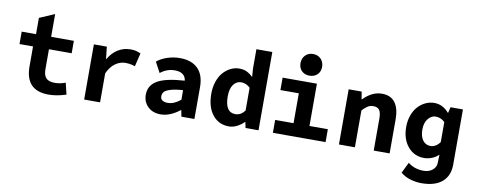

<svg xmlns="http://www.w3.org/2000/svg" viewBox="-77 -1150 4351 1747"><g transform="rotate(10 2098.5 -276.5)"><path d="M388.2 12.2Q173.8 12.2 173.8 -210.9V-395H48.8V-509.8H181.2V-660.2L320.8 -720.2V-509.8H530.8V-395H320.8V-211.9Q320.8 -153.8 345.7 -128.4Q370.6 -103 424.8 -103Q475.1 -103 523.9 -122.1L549.8 -16.1Q461.9 12.2 388.2 12.2Z M715.8 0V-509.8H835.4L847.7 -397.9H850.6Q886.2 -459.5 938.7 -491.2Q991.2 -522.9 1051.8 -522.9Q1082.5 -522.9 1102.8 -518.1Q1123 -513.2 1147.5 -502L1117.7 -378.9Q1096.2 -385.3 1088.1 -387.2Q1080.1 -389.2 1063.7 -391.6Q1047.4 -394 1029.8 -394Q980.5 -394 936.5 -363.5Q892.6 -333 862.8 -268.1V0Z M1423.3 12.2Q1349.6 12.2 1304.9 -31.5Q1260.3 -75.2 1260.3 -141.1Q1260.3 -227.5 1336.7 -272.2Q1413.1 -316.9 1587.4 -328.1Q1583.5 -364.7 1557.1 -384.8Q1530.8 -404.8 1481.4 -404.8Q1410.2 -404.8 1350.1 -356.9L1298.3 -453.1Q1335.4 -484.4 1392.1 -503.7Q1448.7 -522.9 1510.3 -522.9Q1616.7 -522.9 1675.5 -465.1Q1734.4 -407.2 1734.4 -293.9V0H1614.3L1603 -58.1H1599.1Q1509.3 12.2 1423.3 12.2ZM1470.2 -102.1Q1526.9 -102.1 1587.4 -151.9V-240.2Q1517.1 -235.8 1474.6 -223.1Q1432.1 -210.4 1416.7 -193.4Q1401.4 -176.3 1401.4 -151.9Q1401.4 -127 1419.4 -114.5Q1437.5 -102.1 1470.2 -102.1Z M2054.7 12.2Q1959.5 12.2 1902.6 -59.3Q1845.7 -130.9 1845.7 -254.9Q1845.7 -315.4 1863.5 -366.9Q1881.3 -418.5 1911.1 -451.9Q1940.9 -485.4 1979 -504.2Q2017.1 -522.9 2057.6 -522.9Q2097.7 -522.9 2127 -509Q2156.2 -495.1 2185.1 -466.8L2179.7 -546.9V-723.1H2326.7V0H2207L2195.8 -53.2H2192.9Q2163.6 -23.9 2127 -5.9Q2090.3 12.2 2054.7 12.2ZM2092.8 -107.9Q2143.6 -107.9 2179.7 -157.2V-367.2Q2142.6 -402.8 2096.7 -402.8Q2053.7 -402.8 2025.4 -365Q1997.1 -327.1 1997.1 -256.8Q1997.1 -107.9 2092.8 -107.9Z M2596.7 -668Q2596.7 -712.9 2624.8 -741.5Q2652.8 -770 2696.3 -770Q2740.2 -770 2768.3 -741.5Q2796.4 -712.9 2796.4 -668Q2796.4 -623.5 2768.3 -596.7Q2740.2 -569.8 2696.3 -569.8Q2652.3 -569.8 2624.5 -596.7Q2596.7 -623.5 2596.7 -668ZM2459.5 0V-119.1H2629.4V-395H2459.5V-509.8H2776.4V-119.1H2946.3V0Z M3069.8 0V-509.8H3189.9L3201.2 -440.9H3205.1Q3285.2 -522.9 3376 -522.9Q3458 -522.9 3498 -468.8Q3538.1 -414.6 3538.1 -314.9V0H3391.1V-295.9Q3391.1 -349.6 3374.5 -373.8Q3357.9 -397.9 3317.9 -397.9Q3289.6 -397.9 3267.8 -384.5Q3246.1 -371.1 3217.3 -340.8V0Z M3867.7 216.8Q3819.8 216.8 3767.8 201.9Q3715.8 187 3675.8 153.8L3724.6 54.2Q3785.2 102.1 3867.7 102.1Q3919.4 102.1 3951.2 75Q3982.9 47.9 3983.9 15.1L3986.8 -67.9Q3962.4 -42.5 3925.8 -27.8Q3889.2 -13.2 3853.5 -13.2Q3760.3 -13.2 3702.4 -83Q3644.5 -152.8 3644.5 -264.2Q3644.5 -321.3 3662.1 -370.6Q3679.7 -419.9 3709.5 -452.9Q3739.3 -485.8 3778.3 -504.4Q3817.4 -522.9 3859.9 -522.9Q3937.5 -522.9 3994.6 -457H3998.5L4010.7 -509.8H4125.5V0Q4125.5 104 4059.3 160.4Q3993.2 216.8 3867.7 216.8ZM3891.6 -130.9Q3941.4 -130.9 3978.5 -182.1V-367.2Q3941.4 -402.8 3893.6 -402.8Q3853.5 -402.8 3823.5 -365.5Q3793.5 -328.1 3793.5 -266.1Q3793.5 -202.6 3820.3 -166.7Q3847.2 -130.9 3891.6 -130.9Z"/></g></svg>

Font: Office Code Pro D Bold
Style: Regular
Weight: 700
Designer: Nathan Rutzky & Paul D. Hunt
Foundry: Adobe Systems Incorporated
Version: Version 1.004;PS 001.004;hotconv 1.0.70;makeotf.lib2.5.58329